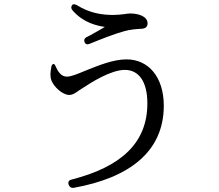

<svg xmlns="http://www.w3.org/2000/svg" viewBox="-20 -826 1040 912"><path d="M233 -522C227 -520 224 -514 223 -503C219 -482 217 -462 225 -442C237 -413 277 -375 309 -375C327 -375 342 -387 359 -399C360 -399 365 -402 367 -404L375 -409C411 -433 506 -494 573 -494C639 -494 680 -439 680 -335C680 -146 554 -33 320 27C307 30 302 38 306 51C310 62 318 68 331 66C592 19 758 -104 758 -324C758 -459 686 -544 581 -544C517 -544 445 -514 385 -490C349 -475 318 -462 298 -462C276 -462 260 -477 247 -505C242 -517 238 -524 233 -522ZM325 -776C378 -716 442 -704 478 -698C458 -686 431 -671 406 -657C401 -655 396 -652 390 -649C380 -643 378 -635 382 -625C386 -616 394 -613 406 -618C455 -638 525 -666 571 -678C599 -686 629 -688 646 -689C668 -689 681 -696 681 -715C681 -749 636 -762 599 -762C592 -762 583 -761 571 -759C556 -757 536 -755 518 -755C466 -755 407 -763 346 -801C335 -807 327 -808 322 -801C317 -794 317 -785 325 -776Z"/></svg>

Font: 寒蝉锦书宋 Text
Style: Regular
Weight: 400
Designer: 寒蝉锦书宋{Warren} 思源宋体{Ryoko NISHIZUKA 西塚涼子 (kana & ideographs); Frank Grießhammer (Latin, Greek & Cyrillic); Wenlong ZHANG 
Foundry: Adobe & ChillType
Version: Version 2.000;Glyphs 3.1.1 (3135)